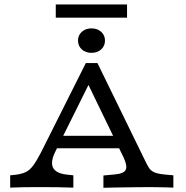

<svg xmlns="http://www.w3.org/2000/svg" viewBox="-20 -860 851 880"><path d="M235.2 -168.3Q210 -119.2 222.8 -92.2Q235.6 -65.3 286.4 -59.7L316.2 -56.5V0Q280 -1.6 240 -2Q200.1 -2.4 159.8 -2.4Q125.1 -2.4 90.8 -2Q56.5 -1.6 26.6 0V-56.5L49.9 -58.9Q78.2 -62.1 97.1 -70.9Q116.1 -79.8 132 -101.1Q147.8 -122.4 167.3 -160.2L373.4 -571H426.6L642.5 -128.9Q653.3 -105.5 662.3 -91.4Q671.4 -77.3 686.7 -70.4Q702.1 -63.6 732.4 -60.4L774.6 -56.5V0Q763 -0.8 742.8 -1.2Q722.6 -1.6 700 -2Q677.5 -2.4 658.2 -2.4H659.7H662.8Q640 -2.4 613.2 -2Q586.4 -1.7 558.2 -1.3Q530 -0.9 503.3 -0.5Q476.6 -0.1 454 0.7V-55.7L506.5 -60.5Q548.4 -64.5 556.4 -82.1Q564.5 -99.7 546.8 -137.5L373.2 -496L400.5 -500.8ZM211.8 -180.3 238.6 -237.5H541.3L563.8 -180.3ZM399.3 -617.8Q372.1 -617.8 354.8 -633.7Q337.5 -649.6 337.5 -674.2Q337.5 -698.1 354.8 -714Q372.1 -729.9 399.3 -729.9Q426.6 -729.9 443.9 -714Q461.2 -698.1 461.2 -674.2Q461.2 -649.6 443.9 -633.7Q426.6 -617.8 399.3 -617.8ZM235.6 -779V-839.5H562.3V-779Z"/></svg>

Font: Playfair 5pt SemiExpanded Light
Style: Regular
Weight: 300
Width: 6
Designer: Claus Eggers Sørensen
Foundry: Claus Eggers Sørensen
Version: Version 2.203